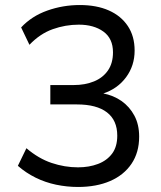

<svg xmlns="http://www.w3.org/2000/svg" viewBox="-20 -734 640 763"><path d="M290 9Q246 9 203 0Q160 -9 121.5 -28Q83 -47 51 -75L85 -145Q133 -104 185 -86.5Q237 -69 290 -69Q334 -69 369.5 -82.5Q405 -96 425.5 -123.5Q446 -151 446 -195Q446 -256 405 -287.5Q364 -319 286 -319H180V-396H273Q318 -396 353.5 -410.5Q389 -425 409 -454Q429 -483 429 -526Q429 -581 391 -608.5Q353 -636 293 -636Q240 -636 189.5 -618Q139 -600 97 -556L64 -625Q106 -670 168 -692Q230 -714 297 -714Q364 -714 412.5 -692.5Q461 -671 488 -630.5Q515 -590 515 -533Q515 -473 481 -427Q447 -381 389 -362V-363Q431 -355 463 -332.5Q495 -310 514 -274.5Q533 -239 533 -191Q533 -128 502.5 -83Q472 -38 417.5 -14.5Q363 9 290 9Z"/></svg>

Font: Nunito Sans 8pt
Style: Regular
Weight: 400
Version: Version 3.101;gftools[0.9.27]